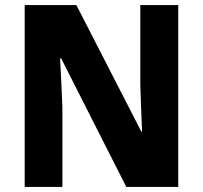

<svg xmlns="http://www.w3.org/2000/svg" viewBox="-20 -734 796 754"><path d="M680 0H476L220 -505H216Q219 -454 221 -405.5Q223 -357 225 -315V0H77V-714H280L535 -217H538Q536 -267 534 -313Q532 -359 531 -400V-714H680Z"/></svg>

Font: Noto Sans Tamil SemiCondensed ExtraBold
Style: Regular
Weight: 800
Width: 4
Designer: Jelle Bosma - Monotype Design Team
Foundry: Monotype Imaging Inc.
Version: Version 2.004; ttfautohint (v1.8.4.7-5d5b)